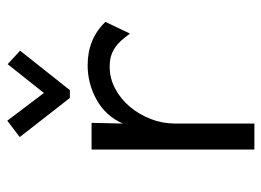

<svg xmlns="http://www.w3.org/2000/svg" viewBox="-118 -616 735 540"><g transform="rotate(-90 250.0 -346.5)"><path d="M99 -457H174L172 -369Q193 -417 238.5 -442.5Q284 -468 336 -468Q410 -468 458 -418L425 -349Q414 -364 405 -374Q396 -384 385.5 -391Q375 -398 362.5 -402Q350 -406 332 -406Q299 -406 270 -390.5Q241 -375 219.5 -349.5Q198 -324 185 -291Q172 -258 172 -222V1H99ZM377 -658 266 -518H244L134 -659L180 -694L258 -591L339 -693Z"/></g></svg>

Font: Inconsolata
Style: Regular
Weight: 400
Designer: Raph Levien, Kirill Tkachev
Foundry: Cyreal
Version: Version 1.013